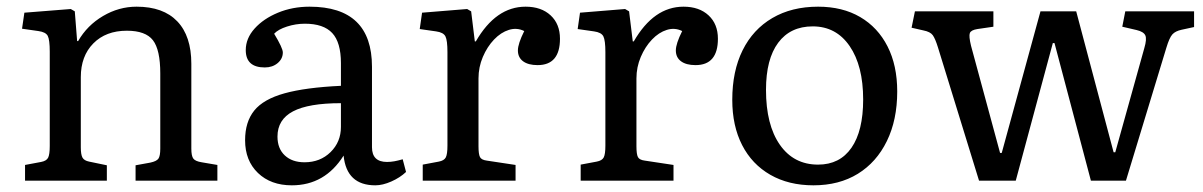

<svg xmlns="http://www.w3.org/2000/svg" viewBox="-20 -541 3603 575"><path d="M55 0V-47L103 -56Q119 -59 124 -68.5Q129 -78 129 -104V-386Q129 -422 123 -433.5Q117 -445 95 -448L46 -455L53 -503L192 -514L204 -507L211 -418H214Q241 -465 288.5 -493Q336 -521 389 -521Q469 -521 511 -477Q553 -433 553 -350V-96Q553 -74 559 -66Q565 -58 584 -55L631 -47V0H386V-46L430 -54Q449 -58 454.5 -66Q460 -74 460 -96V-321Q460 -392 438 -420.5Q416 -449 360 -449Q297 -449 259.5 -411Q222 -373 222 -310V-100Q222 -78 227 -69Q232 -60 247 -57L300 -46V0Z M854 14Q791 14 752.5 -23Q714 -60 714 -121Q714 -176 741.5 -210Q769 -244 832 -261.5Q895 -279 1001 -284V-352Q1001 -414 975 -442Q949 -470 893 -470Q866 -470 839.5 -461.5Q813 -453 801 -440Q827 -397 827 -384Q827 -365 811.5 -352Q796 -339 773 -339Q716 -339 716 -391Q716 -426 742.5 -455.5Q769 -485 812.5 -503Q856 -521 907 -521Q1094 -521 1094 -341V-100Q1094 -56 1139 -56Q1150 -56 1161 -58Q1172 -60 1186 -64L1196 -26Q1178 -9 1152 2.5Q1126 14 1104 14Q1018 14 1009 -75Q953 14 854 14ZM892 -55Q939 -55 970 -85.5Q1001 -116 1001 -161V-232Q904 -232 857.5 -207.5Q811 -183 811 -132Q811 -96 833 -75.5Q855 -55 892 -55Z M1246 0V-48L1294 -57Q1310 -60 1315 -69.5Q1320 -79 1320 -105V-385Q1320 -420 1314 -432Q1308 -444 1286 -447L1237 -454L1244 -503L1379 -514L1391 -507L1402 -417H1405Q1465 -521 1554 -521Q1601 -521 1629 -495Q1657 -469 1657 -425Q1657 -346 1590 -346Q1562 -346 1546.5 -357.5Q1531 -369 1531 -390Q1531 -410 1550 -448Q1528 -459 1504 -451.5Q1480 -444 1459.5 -422.5Q1439 -401 1426 -370.5Q1413 -340 1413 -306V-103Q1413 -79 1417.5 -70.5Q1422 -62 1438 -60L1524 -47V0Z M1719 0V-48L1767 -57Q1783 -60 1788 -69.5Q1793 -79 1793 -105V-385Q1793 -420 1787 -432Q1781 -444 1759 -447L1710 -454L1717 -503L1852 -514L1864 -507L1875 -417H1878Q1938 -521 2027 -521Q2074 -521 2102 -495Q2130 -469 2130 -425Q2130 -346 2063 -346Q2035 -346 2019.5 -357.5Q2004 -369 2004 -390Q2004 -410 2023 -448Q2001 -459 1977 -451.5Q1953 -444 1932.5 -422.5Q1912 -401 1899 -370.5Q1886 -340 1886 -306V-103Q1886 -79 1890.5 -70.5Q1895 -62 1911 -60L1997 -47V0Z M2416 14Q2342 14 2287 -17.5Q2232 -49 2202.5 -106.5Q2173 -164 2173 -242Q2173 -328 2204 -390.5Q2235 -453 2293 -487Q2351 -521 2430 -521Q2503 -521 2556 -490Q2609 -459 2638 -402Q2667 -345 2667 -267Q2667 -182 2636 -118.5Q2605 -55 2549 -20.5Q2493 14 2416 14ZM2430 -48Q2495 -48 2530 -98.5Q2565 -149 2565 -243Q2565 -344 2524.5 -403Q2484 -462 2414 -462Q2347 -462 2310.5 -413Q2274 -364 2274 -272Q2274 -167 2315.5 -107.5Q2357 -48 2430 -48Z M2912 0 2789 -399Q2781 -425 2773.5 -435.5Q2766 -446 2745 -450L2710 -458L2720 -507H2955V-461L2907 -454Q2888 -451 2884.5 -442Q2881 -433 2888 -404L2975 -83H2980L3096 -507H3203L3315 -85H3320L3407 -397Q3415 -424 3410 -435Q3405 -446 3384 -451L3341 -461L3350 -507H3556V-460L3519 -452Q3500 -448 3491 -438Q3482 -428 3473 -398L3352 0H3247L3138 -412H3133L3022 0Z"/></svg>

Font: Literata 12pt
Style: Regular
Weight: 400
Designer: Latin by Veronika Burian and Jose Scaglione. Greek by Irene Vlachou. Cyrillic by Vera Evstafieva.
Foundry: TypeTogether
Version: Version 3.002